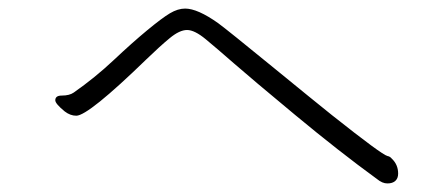

<svg xmlns="http://www.w3.org/2000/svg" viewBox="-20 -544 1040 448"><path d="M884 -180Q871 -183 755 -275Q715 -307 613.5 -390Q512 -473 489 -490Q441 -524 412 -524Q395 -524 376.5 -513Q358 -502 323 -473Q288 -444 245 -403.5Q202 -363 152 -328Q142 -321 124 -321Q109 -321 109 -310Q109 -302 131 -284Q144 -274 158 -274Q186 -274 322 -406Q353 -436 376 -455Q399 -474 416.5 -474Q434 -474 460 -452.5Q486 -431 526 -396Q566 -361 669 -275.5Q772 -190 860 -126Q872 -116 884 -116Q896 -116 902.5 -122Q909 -128 909 -139Q909 -160 894 -174Q890 -179 884 -180Z"/></svg>

Font: LXGW WenKai TC Light
Style: Regular
Weight: 300
Designer: LXGW / Fontworks Inc.
Foundry: LXGW / Fontworks Inc.
Version: Version 1.330